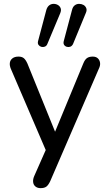

<svg xmlns="http://www.w3.org/2000/svg" viewBox="-20 -787 568 994"><path d="M190 187Q174 187 163.5 178.5Q153 170 151.5 155.5Q150 141 157 125L225 -29V9L36 -431Q29 -448 31 -462Q33 -476 44.5 -485Q56 -494 76 -494Q93 -494 103 -486Q113 -478 122 -458L279 -71H251L411 -458Q419 -478 430 -486Q441 -494 460 -494Q477 -494 486.5 -485Q496 -476 498 -462Q500 -448 492 -432L240 151Q230 172 219.5 179.5Q209 187 190 187ZM358 -559Q353 -549 344.5 -545.5Q336 -542 326.5 -544.5Q317 -547 312 -554.5Q307 -562 310 -574L353 -736Q357 -752 367 -759.5Q377 -767 389.5 -767Q402 -767 412 -761.5Q422 -756 426.5 -745Q431 -734 424 -719ZM225 -559Q221 -549 212 -545.5Q203 -542 194 -544.5Q185 -547 179.5 -554.5Q174 -562 177 -574L220 -736Q225 -752 235 -759.5Q245 -767 257.5 -767Q270 -767 280 -761Q290 -755 294 -744.5Q298 -734 292 -719Z"/></svg>

Font: Nunito Medium
Style: Regular
Weight: 500
Designer: Vernon Adams
Foundry: Vernon Adams
Version: Version 3.601